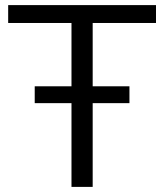

<svg xmlns="http://www.w3.org/2000/svg" viewBox="-20 -732 643 752"><path d="M591 -642H343V-394H487V-328H343V0H260V-328H116V-394H260V-642H12V-712H591Z"/></svg>

Font: Muli
Style: Regular
Weight: 400
Designer: Vernon Adams
Foundry: Vernon Adams
Version: Version 2.000